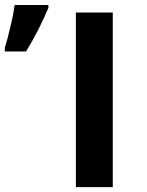

<svg xmlns="http://www.w3.org/2000/svg" viewBox="-68 -765 601 785"><path d="M-48.3 -554.7H38.6C74.2 -612.8 104.5 -672.4 129.9 -732.9V-744.6H-8.3C-11.7 -717.3 -18.1 -685.5 -26.9 -649.9C-35.2 -614.3 -42.5 -587.4 -48.3 -569.8ZM393.1 -713.9H242.2V0H393.1Z"/></svg>

Font: Noto Reveo Sans
Style: Bold
Weight: 700
Designer: Monotype Design team
Foundry: Monotype Imaging Inc.
Version: Version 1.04